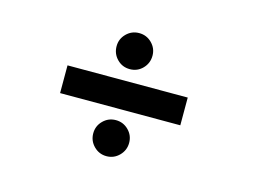

<svg xmlns="http://www.w3.org/2000/svg" viewBox="-74 -680 999 749"><g transform="rotate(15 425.0 -305.5)"><path d="M332 -482Q332 -511.5 353.2 -532.8Q374.5 -554 404.5 -554Q434.5 -554 455.8 -532.8Q477 -511.5 477 -482Q477 -451.5 456 -430Q435 -408.5 404.5 -408.5Q374 -408.5 353 -430Q332 -451.5 332 -482ZM166.5 -360H652V-248H166.5ZM455.8 -78.5Q434.5 -57 404.5 -57Q374.5 -57 353.2 -78.5Q332 -100 332 -130Q332 -160 353.2 -181.2Q374.5 -202.5 404.5 -202.5Q434.5 -202.5 455.8 -181.2Q477 -160 477 -130Q477 -100 455.8 -78.5Z"/></g></svg>

Font: League Mono Wide SemiBold
Style: Regular
Weight: 600
Width: 8
Designer: Tyler Finck
Foundry: The League of Moveable Type / Tyler Finck
Version: Version 2.210